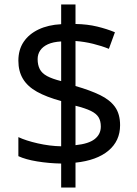

<svg xmlns="http://www.w3.org/2000/svg" viewBox="-20 -779 612 857"><path d="M253 -49Q198 -50 146 -58.5Q94 -67 62 -82V-167Q96 -151 149 -139Q202 -127 253 -126V-328Q187 -346 145 -369.5Q103 -393 82.5 -427Q62 -461 62 -508Q62 -557 85.5 -592Q109 -627 152 -647.5Q195 -668 253 -671V-759H317V-672Q370 -671 413.5 -660.5Q457 -650 493 -635L466 -561Q434 -574 395.5 -583.5Q357 -593 317 -596V-395Q383 -376 427 -354.5Q471 -333 493.5 -301.5Q516 -270 516 -220Q516 -150 464 -106.5Q412 -63 317 -53V58H253ZM317 -131Q376 -137 403 -158.5Q430 -180 430 -214Q430 -239 420 -255.5Q410 -272 385.5 -284Q361 -296 317 -307ZM253 -594Q217 -592 194 -581.5Q171 -571 159.5 -554Q148 -537 148 -515Q148 -489 157.5 -470.5Q167 -452 190 -439.5Q213 -427 253 -417Z"/></svg>

Font: hexloriya05
Style: Book
Weight: 400
Designer: Jelle Bosma - Monotype Design Team
Foundry: Monotype Imaging Inc.
Version: Version 2.003